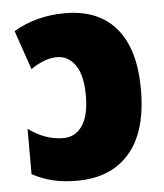

<svg xmlns="http://www.w3.org/2000/svg" viewBox="-46 -604 559 655"><g transform="rotate(-5 234.0 -276.5)"><path d="M436 -282Q436 -137 372 -63.5Q308 10 192 10Q145 10 108.5 1Q72 -8 39 -26V-181Q97 -139 158 -139Q199 -139 223 -173.5Q247 -208 247 -278Q247 -346 223 -381Q199 -416 159 -416Q119 -416 70 -383L24 -517Q102 -563 200 -563Q315 -563 375.5 -491Q436 -419 436 -282Z"/></g></svg>

Font: Noto Sans Display Black Narrow
Style: Regular
Weight: 900
Width: 4
Designer: Monotype Design team
Foundry: Monotype Imaging Inc.
Version: Version 1.000